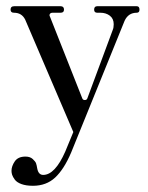

<svg xmlns="http://www.w3.org/2000/svg" viewBox="-20 -424 475 618"><path d="M86 174Q64 174 49 168.5Q34 163 27.5 154Q21 145 19 138.5Q17 132 17 126Q17 111 27.5 95.5Q38 80 62 80Q77 80 85.5 88Q94 96 96 101.5Q98 107 100 119Q104 139 119 139Q157 139 190 64L216 1L61 -361Q50 -383 25 -383Q14 -383 14 -393Q14 -404 26 -404H175Q186 -404 186 -393Q186 -383 175 -383H149Q143 -383 140.5 -379Q138 -375 141 -370L245 -107Q247 -102 253 -102Q259 -102 261 -107L343 -328Q346 -335 346 -346Q346 -364 333.5 -373.5Q321 -383 303 -383H293Q283 -383 283 -393Q283 -404 293 -404H420Q429 -404 429 -393Q429 -383 420 -383Q393 -383 381 -357L209 67Q186 121 157.5 147.5Q129 174 86 174Z"/></svg>

Font: HK Venetian
Style: Regular
Weight: 400
Designer: Alfredo Marco Pradil
Foundry: Alfredo Marco Pradil
Version: Version 1.000;PS 001.000;hotconv 1.0.88;makeotf.lib2.5.64775